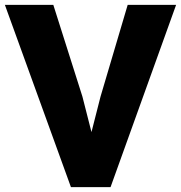

<svg xmlns="http://www.w3.org/2000/svg" viewBox="-26 -763 740 785"><path d="M264 2 -6 -743H192L311 -368L348 -223L385 -368L496 -743H694L426 2Z"/></svg>

Font: Merriweather Sans ExtraBold
Style: Regular
Weight: 800
Designer: Eben Sorkin
Foundry: Eben Sorkin
Version: Version 2.001; ttfautohint (v1.8.3)